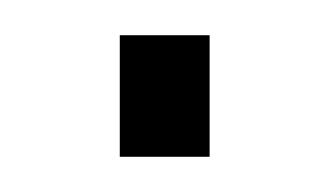

<svg xmlns="http://www.w3.org/2000/svg" viewBox="-20 -354 187 109"><path d="M48 -265V-334H99V-265Z"/></svg>

Font: Saira ExtraCondensed ExtraLight
Style: Regular
Weight: 250
Width: 2
Designer: Hector Gatti with collaboration of the Omnibus-Type team
Foundry: Omnibus-Type
Version: Version 1.101